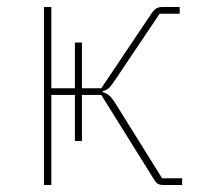

<svg xmlns="http://www.w3.org/2000/svg" viewBox="-20 -526 580 546"><path d="M105 0V-506H126V-275H193V-405H213V-275H268L411 -488Q418 -498 424.5 -502Q431 -506 441 -506H491V-487H434L309 -301Q298 -284 290.5 -276.5Q283 -269 272 -267V-264Q283 -261 291.5 -253.5Q300 -246 312 -226L441 -19H498V0H444Q435 0 429.5 -3Q424 -6 419 -14L268 -256H213V-125H193V-256H126V0Z"/></svg>

Font: IBM Plex Sans Thin
Style: Regular
Weight: 250
Designer: Mike Abbink, Paul van der Laan, Pieter van Rosmalen
Foundry: Bold Monday
Version: Version 3.201